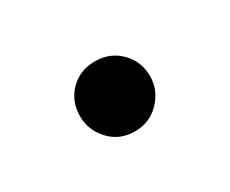

<svg xmlns="http://www.w3.org/2000/svg" viewBox="-42 -231 415 347"><g transform="rotate(-30 166.0 -57.0)"><path d="M166 16Q134 16 113.5 -6Q93 -28 93 -57Q93 -88 113.5 -109Q134 -130 166 -130Q197 -130 218 -109Q239 -88 239 -57Q239 -28 218 -6Q197 16 166 16Z"/></g></svg>

Font: Noto Serif KR ExtraLight SemiBold
Style: Regular
Weight: 600
Version: Version 2.002-H1;hotconv 1.1.0;makeotfexe 2.6.0